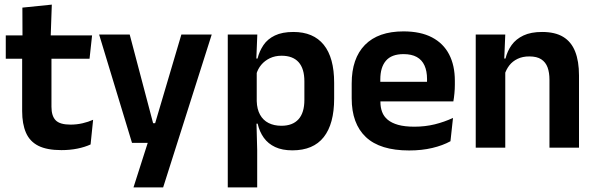

<svg xmlns="http://www.w3.org/2000/svg" viewBox="-20 -640 2580 832"><path d="M246 10.5Q183.5 10.5 146.2 -8.2Q109 -27 92.5 -65Q76 -103 76 -158.5V-444.5H203V-177.5Q203 -137.5 221.2 -118.8Q239.5 -100 285.5 -100Q312.5 -100 337.5 -105.8Q362.5 -111.5 383.5 -121L372.5 -14Q347.5 -2.5 315.2 4Q283 10.5 246 10.5ZM5 -385.5V-486.5H379L368 -385.5ZM77.5 -477 77 -607 204.5 -620 199.5 -477Z M712 -106 643.5 -76.5 766 -490.5H897.5L687 172H558.5L635.5 -69L695 -21H552L409.5 -490.5H542L643.5 -106Z M1247 11.5Q1203 11.5 1172.5 -2.8Q1142 -17 1123.2 -43Q1104.5 -69 1096.5 -104H1060L1092.5 -202Q1093.5 -167 1106.8 -143Q1120 -119 1143.8 -107Q1167.5 -95 1199.5 -95Q1248 -95 1273.5 -123.2Q1299 -151.5 1299 -207V-287.5Q1299 -342.5 1274 -370.5Q1249 -398.5 1200 -398.5Q1172 -398.5 1149.5 -387.8Q1127 -377 1112 -359Q1097 -341 1090.5 -317.5L1060.5 -386.5H1096Q1104 -418.5 1121.8 -444.8Q1139.5 -471 1171.2 -486.2Q1203 -501.5 1251.5 -501.5Q1338 -501.5 1383 -445.8Q1428 -390 1428 -281V-213Q1428 -103 1382.8 -45.8Q1337.5 11.5 1247 11.5ZM967 172V-490.5H1095L1090 -366L1092.5 -343.5V-147L1091 -124L1094.5 10.5V172Z M1753 12Q1627 12 1565.5 -46Q1504 -104 1504 -214V-278Q1504 -387 1561.5 -445.5Q1619 -504 1728.5 -504Q1802.5 -504 1852 -478Q1901.5 -452 1926.2 -404.2Q1951 -356.5 1951 -290V-272.5Q1951 -254.5 1949.2 -235.8Q1947.5 -217 1944.5 -200.5H1828.5Q1830 -228 1830.2 -252.8Q1830.5 -277.5 1830.5 -297.5Q1830.5 -332 1819.5 -356.2Q1808.5 -380.5 1786 -393Q1763.5 -405.5 1728.5 -405.5Q1677 -405.5 1652.5 -377Q1628 -348.5 1628 -296V-250.5L1628.5 -236V-197.5Q1628.5 -174.5 1635.8 -155Q1643 -135.5 1660 -121.2Q1677 -107 1705.2 -99Q1733.5 -91 1776 -91Q1822 -91 1863.8 -101.2Q1905.5 -111.5 1943 -129L1932 -28Q1898.5 -9.5 1853.2 1.2Q1808 12 1753 12ZM1572 -200.5V-285.5H1918.5V-200.5Z M2361 0V-294.5Q2361 -325.5 2352.8 -348Q2344.5 -370.5 2325.5 -383Q2306.5 -395.5 2273.5 -395.5Q2244.5 -395.5 2222.8 -385Q2201 -374.5 2187.2 -356.8Q2173.5 -339 2166.5 -316.5L2146.5 -386.5H2170.5Q2178.5 -419 2197.2 -445Q2216 -471 2248.2 -486.2Q2280.5 -501.5 2329 -501.5Q2385.5 -501.5 2420.5 -480.2Q2455.5 -459 2472.2 -417Q2489 -375 2489 -313V0ZM2041.5 0V-490.5H2169.5L2164.5 -371L2169.5 -360.5V0Z"/></svg>

Font: Anek Latin Medium SemiBold
Style: Regular
Weight: 600
Version: Version 1.003